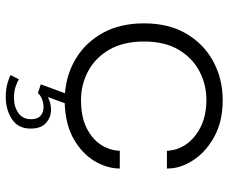

<svg xmlns="http://www.w3.org/2000/svg" viewBox="-83 -495 792 666"><g transform="rotate(90 313.0 -162.0)"><path d="M361 57Q386 57 406 74Q426 91 426 128Q426 171.5 393 192.8Q360 214 317 214Q290 214 268.5 208Q247 202 240.5 197L255 168.5Q261 172.5 278 179Q295 185.5 320 185.5Q350.5 185.5 372 170.2Q393.5 155 393.5 127Q393.5 104 381.8 93.5Q370 83 351 83Q338 83 324.2 88.2Q310.5 93.5 303 102.5L272.5 92.5L303.5 8.5Q236 3.5 181 -30.5Q126 -64.5 93.5 -124Q61 -183.5 61 -265.5Q61 -352 97.2 -413Q133.5 -474 194 -506.2Q254.5 -538.5 327.5 -538.5Q401.5 -538.5 454.8 -509Q508 -479.5 536.2 -435.5Q564.5 -391.5 564.5 -348V-345H503Q503 -347.5 502.8 -350.8Q502.5 -354 502 -357Q494.5 -411 446.2 -446.5Q398 -482 327 -482Q273.5 -482 227.2 -457.8Q181 -433.5 152.5 -385.5Q124 -337.5 124 -265.5Q124 -194 152.2 -145.2Q180.5 -96.5 226.8 -71.8Q273 -47 327 -47Q386 -47 424.8 -66.8Q463.5 -86.5 482.8 -117.2Q502 -148 503 -181.5H564.5Q564.5 -137.5 538.8 -94.2Q513 -51 462.8 -22Q412.5 7 338 9.5L316.5 68Q337 57 361 57Z"/></g></svg>

Font: Epilogue Light
Style: Regular
Weight: 300
Designer: Tyler Finck
Foundry: Etcetera Type Co
Version: Version 2.111; ttfautohint (v1.8.3)